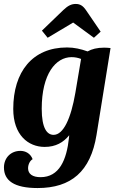

<svg xmlns="http://www.w3.org/2000/svg" viewBox="-35 -732 600 971"><path d="M206 -541 335 -618 440 -541 474 -572 401 -679C385 -703 370 -712 348 -712C327 -712 309 -704 285 -681L177 -577ZM155 219C325 219 423 135 453 -49L524 -489C514 -490 503 -491 492 -491C456 -491 429 -484 408 -472C374 -484 341 -492 304 -492C129 -492 32 -369 32 -181C32 -49 108 11 191 11C247 11 286 -12 315 -48L314 -36C302 77 265 164 170 164C130 164 107 148 107 119C107 100 116 81 130 73C119 44 94 31 68 31C20 31 -15 66 -15 115C-15 181 36 219 155 219ZM236 -50C203 -50 176 -83 176 -182C176 -358 247 -443 327 -443C344 -443 359 -440 375 -434L346 -262C324 -134 286 -50 236 -50Z"/></svg>

Font: Caladea
Style: Bold Italic
Weight: 700
Italic angle: -9°
Designer: Carolina Giovagnoli and Andres Torresi
Foundry: Carolina Giovagnoli & Andres Torresi
Version: Version 1.001;hotconv 1.0.109;makeotfexe 2.5.65596